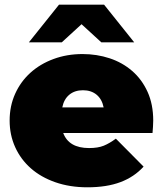

<svg xmlns="http://www.w3.org/2000/svg" viewBox="-20 -787 693 817"><path d="M421 -330Q414 -365 391 -384Q368 -403 333 -403Q298 -403 275 -384Q252 -365 245 -330ZM352 10Q277 10 215.5 -11.5Q154 -33 111 -71Q68 -109 44.5 -161Q21 -213 21 -274Q21 -336 44.5 -388Q68 -440 109.5 -477.5Q151 -515 208 -536Q265 -557 331 -557Q392 -557 446.5 -539Q501 -521 542.5 -485Q584 -449 608 -396Q632 -343 632 -274Q632 -262 631 -247.5Q630 -233 629 -221H249Q273 -157 359 -157Q397 -157 421.5 -167Q446 -177 473 -197L591 -78Q551 -34 492.5 -12Q434 10 352 10ZM243 -607H103L231 -767H423L551 -607H411L327 -684Z"/></svg>

Font: Montserrat-Alt1 Black
Style: Regular
Weight: 900
Designer: Differentunic
Foundry: Differentunic
Version: Version 7.222